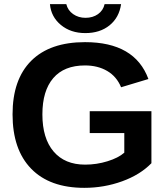

<svg xmlns="http://www.w3.org/2000/svg" viewBox="-20 -903 818 933"><path d="M393.6 -103Q449.7 -103 502.4 -119.4Q555.2 -135.7 584 -161.1V-256.3H416V-362.8H715.8V-109.9Q661.1 -53.7 573.5 -22Q485.8 9.8 389.6 9.8Q221.7 9.8 131.3 -83.3Q41 -176.3 41 -347.2Q41 -517.1 131.8 -607.7Q222.7 -698.2 393.1 -698.2Q635.3 -698.2 701.2 -519L568.4 -479Q546.9 -531.2 501 -558.1Q455.1 -585 393.1 -585Q291.5 -585 238.8 -523.4Q186 -461.9 186 -347.2Q186 -230.5 240.5 -166.7Q294.9 -103 393.6 -103ZM394.5 -742.2Q323.7 -742.2 275.9 -781.7Q228 -821.3 222.7 -882.8H302.2Q309.6 -852.5 335.4 -834.5Q361.3 -816.4 395.5 -816.4Q430.7 -816.4 456.1 -834.2Q481.4 -852.1 488.3 -882.8H568.4Q559.1 -817.9 512.5 -780Q465.8 -742.2 394.5 -742.2Z"/></svg>

Font: Arial
Style: Bold
Weight: 700
Designer: Steve Matteson
Foundry: Ascender Corporation
Version: Version 2.00.3